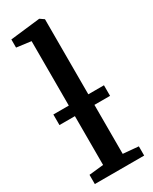

<svg xmlns="http://www.w3.org/2000/svg" viewBox="-211 -869 734 920"><g transform="rotate(-30 156.0 -409.5)"><path d="M100.5 -59.5V-744.5L20.5 -755V-800L184.5 -819H186L208.5 -803.5V-58.5L293.5 -51V0H20.5V-51ZM295 -388V-329.5H15V-388Z"/></g></svg>

Font: Merriweather Medium
Style: Regular
Weight: 500
Version: Version 2.100